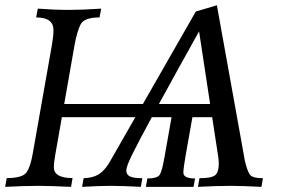

<svg xmlns="http://www.w3.org/2000/svg" viewBox="-25 -727 1102 747"><path d="M251.5 0Q171.4 -3.9 124.5 -3.9Q69.8 -3.9 -4.9 0L1 -34.2Q63.5 -34.2 78.6 -56.9Q93.8 -79.6 102.5 -129.9L176.8 -550.8Q183.1 -587.4 183.1 -609.4Q183.1 -659.2 115.7 -659.2L122.1 -693.4Q185.5 -688.5 245.1 -688.5Q297.4 -688.5 368.7 -693.4L362.3 -659.2Q302.7 -659.2 288.8 -632.3Q274.9 -605.5 265.1 -551.8L190.4 -127Q184.6 -95.7 184.6 -76.2Q184.6 -34.2 257.3 -34.2ZM792.5 -322.3 749.5 -605Q655.8 -437 593.3 -322.3ZM992.2 0Q916 -3.9 872.1 -3.9Q817.4 -3.9 745.1 0L751 -33.7Q797.9 -33.7 812 -45.4Q826.2 -57.1 826.2 -89.8Q826.2 -100.1 824.7 -112.8L797.9 -288.1H726.6L696.8 -119.6Q688.5 -71.8 688.5 -56.2L689 -50.3Q693.8 -32.7 733.9 -32.7L728 0H542.5L548.3 -32.7Q587.4 -32.7 596.7 -47.6Q606 -62.5 615.7 -119.6L645.5 -288.1H574.7Q513.2 -174.3 489.7 -126.7Q466.3 -79.1 466.3 -64Q466.3 -47.4 480.7 -40.5Q495.1 -33.7 528.8 -33.7L522.9 0Q453.6 -3.9 403.8 -3.9Q363.8 -3.9 294.4 0L300.3 -33.7Q334.5 -34.7 356.7 -47.4Q378.9 -60.1 398.4 -90.8L736.8 -682.1L818.8 -706.5L927.7 -101.6Q937 -62 947 -47.9Q957 -33.7 998 -33.7ZM805.2 -271H209.5L218.3 -322.3H814Z"/></svg>

Font: Kelvinch
Style: Italic
Weight: 400
Italic angle: -10°
Designer: Paul James Miller
Foundry: High-Logic / Made with FontCreator
Version: Version 3.40;July 22, 2017;FontCreator 11.0.0.2388 64-bit